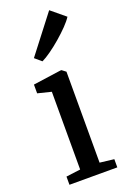

<svg xmlns="http://www.w3.org/2000/svg" viewBox="-164 -916 640 969"><g transform="rotate(-20 156.0 -431.5)"><path d="M108.5 -54V-471.5L36 -489.5V-536.5L185 -557.5H191.5L212.5 -541.5V-53L288.5 -44V0H31.5V-44ZM117.5 -632.5H116L81.5 -662L236.5 -863L312 -800.5Q300.5 -782 276.5 -757.2Q252.5 -732.5 223.2 -707.2Q194 -682 165.5 -661.8Q137 -641.5 117.5 -632.5Z"/></g></svg>

Font: Merriweather Text
Style: Regular
Weight: 400
Designer: Eben Sorkin
Foundry: Eben Sorkin
Version: Version 2.100; ttfautohint (v1.7.19-72a1) -l 8 -r 50 -G 200 